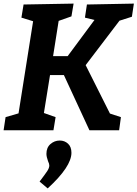

<svg xmlns="http://www.w3.org/2000/svg" viewBox="-21 -724 764 1067"><path d="M712 -631 643 -609 455 -362 590 -93 651 -73 641 0H476L334 -307H257L223 -96L288 -73L276 0H-1L10 -73L82 -94L163 -606L98 -626L110 -699L388 -704L376 -633L305 -608L274 -412H355L504 -613L451 -626L462 -699L723 -704ZM199 285Q231 243 242 226Q253 209 253 196Q253 186 246 172Q237 147 237 131Q237 96 259.5 76.5Q282 57 311 57Q338 57 357 74.5Q376 92 376 125Q376 202 244 323Z"/></svg>

Font: Bitter Pro
Style: Bold Italic
Weight: 700
Italic angle: -9°
Designer: Sol Matas, and Bitter project Authors
Foundry: Sol Matas
Version: Version 1.010